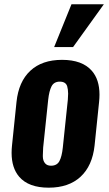

<svg xmlns="http://www.w3.org/2000/svg" viewBox="-20 -867 507 897"><path d="M232.9 -647 314 -847.2H465.3L321.3 -647ZM218.3 -92.8Q246.1 -92.8 257.6 -114.3Q269 -135.7 273.4 -177.2L296.9 -400.9Q298.3 -417 298.3 -429.7Q297.9 -450.2 293.9 -463.9Q287.1 -485.4 259.8 -485.6Q232.4 -485.8 220.9 -463.9Q209.5 -441.9 205.1 -400.9L181.6 -177.2Q180.2 -158.2 180.2 -142.1Q180.2 -138.7 180.2 -134.8Q180.7 -116.2 190.2 -104.5Q199.7 -92.8 218.3 -92.8ZM69.8 -41Q34.2 -82.5 34.2 -152.8Q34.2 -169.4 36.1 -187.5L57.1 -390.6Q66.9 -485.4 121.6 -536.4Q176.3 -587.4 270 -587.4Q364.3 -587.4 408.7 -536.6Q444.8 -495.6 444.8 -424.8Q444.8 -408.7 442.9 -390.6L421.9 -187.5Q411.6 -92.3 356.4 -41.3Q301.3 9.8 207.5 9.8Q113.8 9.8 69.8 -41Z"/></svg>

Font: Oswald
Style: Demi-Bold
Weight: 600
Designer: Vernon Adams
Foundry: Vernon Adams
Version: 3.0; ttfautohint (v0.94.23-7a4d-dirty) -l 8 -r 50 -G 200 -x 